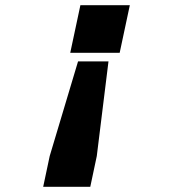

<svg xmlns="http://www.w3.org/2000/svg" viewBox="-20 -576 690 738"><path d="M479 -556 440 -373H250L289 -556ZM171 24 280 -340H397L352 24L327 142H146Z"/></svg>

Font: Azeret Mono
Style: Bold Italic
Weight: 700
Italic angle: -12°
Designer: Martin Vácha
Foundry: Displaay
Version: Version 1.000; Glyphs 3.0.3, build 3074